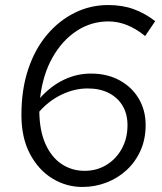

<svg xmlns="http://www.w3.org/2000/svg" viewBox="-20 -731 644 762"><path d="M307 11Q243 11 188 -22.5Q133 -56 99 -120Q65 -184 65 -275Q65 -376 92 -456.5Q119 -537 167 -593.5Q215 -650 277 -680.5Q339 -711 409 -711Q466 -711 511 -694.5Q556 -678 596 -647L556 -588Q519 -618 483 -632Q447 -646 410 -646Q342 -646 284.5 -608.5Q227 -571 188.5 -503Q150 -435 139 -342Q181 -389 232.5 -414Q284 -439 341 -439Q406 -439 455 -412Q504 -385 531 -339Q558 -293 558 -235Q558 -179 538 -134Q518 -89 483 -56.5Q448 -24 402.5 -6.5Q357 11 307 11ZM316 -53Q364 -53 402.5 -76.5Q441 -100 463.5 -141Q486 -182 486 -234Q486 -278 467 -310.5Q448 -343 412.5 -361.5Q377 -380 328 -380Q276 -380 225.5 -356Q175 -332 136 -288Q137 -212 160.5 -159.5Q184 -107 224.5 -80Q265 -53 316 -53Z"/></svg>

Font: Red Hat Display VF
Style: Italic
Weight: 300
Italic angle: -12°
Designer: Pentagram, MCKL
Foundry: Pentagram, MCKL
Version: Version 1.023